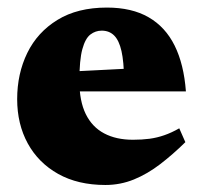

<svg xmlns="http://www.w3.org/2000/svg" viewBox="-20 -486 549 520"><path d="M269.5 -465.5Q337 -465.5 382.5 -439.2Q428 -413 453 -362.5Q478 -312 483.5 -238.5H148V-291L392.5 -303.5L316 -271.5Q315.5 -319 309 -347.8Q302.5 -376.5 289.2 -389.8Q276 -403 255.5 -403Q238.5 -403 224.8 -392.5Q211 -382 203 -352.8Q195 -323.5 195 -266.5Q195 -212.5 212.2 -177.2Q229.5 -142 262 -124.8Q294.5 -107.5 340 -107.5Q364.5 -107.5 385 -110.2Q405.5 -113 425 -119.8Q444.5 -126.5 465.5 -138.5L482 -101Q448.5 -68 414 -41.5Q379.5 -15 342.8 0Q306 15 265.5 15Q191 15 137.5 -15Q84 -45 55.2 -97.5Q26.5 -150 26.5 -217.5Q26.5 -286.5 54 -342.8Q81.5 -399 135.8 -432.2Q190 -465.5 269.5 -465.5Z"/></svg>

Font: Newsreader 16pt 16pt ExtraBold
Style: Regular
Weight: 800
Version: Version 1.003